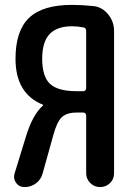

<svg xmlns="http://www.w3.org/2000/svg" viewBox="-20 -760 540 780"><path d="M151.4 -521.5Q151.4 -449.2 183.1 -419.4Q214.8 -389.6 291 -389.6H319.3Q323.2 -389.6 326.7 -393.1Q330.1 -396.5 330.1 -401.4V-633.8Q330.1 -646.5 320.3 -648.4Q295.9 -653.3 272.5 -653.3Q211.9 -653.3 181.6 -621.6Q151.4 -589.8 151.4 -521.5ZM80.1 0Q57.6 0 45.4 -17.1Q33.2 -34.2 39.1 -54.7L85 -204.1Q112.3 -293.9 154.3 -331.1Q155.3 -332 155.3 -333Q155.3 -335 153.3 -335Q43 -379.9 43 -521.5Q43 -634.8 98.1 -687.5Q153.3 -740.2 272.5 -740.2Q309.6 -740.2 359.4 -735.4Q395.5 -731.4 419.4 -701.7Q443.4 -671.9 443.4 -634.8V-55.7Q443.4 -32.2 426.8 -16.1Q410.2 0 386.7 0Q363.3 0 346.7 -16.6Q330.1 -33.2 330.1 -55.7V-292Q330.1 -295.9 326.7 -299.3Q323.2 -302.7 319.3 -302.7H291Q251 -302.7 231 -283.7Q210.9 -264.6 196.3 -210L153.3 -55.7Q146.5 -30.3 126 -15.1Q105.5 0 80.1 0Z"/></svg>

Font: Rounded-X Mgen+ 1mn medium
Style: Regular
Weight: 500
Designer: [Source Han Sans]
Ryoko NISHIZUKA  (kana & ideographs); Paul D. Hunt (Latin, Greek & Cyrillic); Wenlong ZHANG  (bopomofo
Version: Version 1.059.20150602